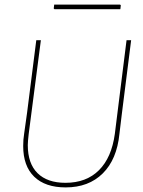

<svg xmlns="http://www.w3.org/2000/svg" viewBox="-20 -812 623 836"><path d="M503 -792 506 -789 504 -772H217L214 -775L216 -792ZM551 -637 510 -312 500 -229Q489 -118 427.5 -57Q366 4 266 4Q177 4 129 -42.5Q81 -89 81 -176Q81 -205 85 -229L98 -322L138 -637H158L105 -229Q101 -195 101 -180Q101 -100 143.5 -58Q186 -16 265 -16Q356 -16 411 -71Q466 -126 480 -229L531 -637Z"/></svg>

Font: Alegreya Sans SC Thin
Style: Italic
Weight: 100
Italic angle: -7°
Designer: Juan Pablo del Peral
Foundry: Huerta Tipografica
Version: Version 2.007